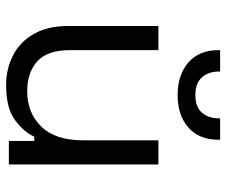

<svg xmlns="http://www.w3.org/2000/svg" viewBox="-76 -655 740 628"><g transform="rotate(90 294.0 -341.0)"><path d="M65 -193V-489H144V-199Q144 -126 180.5 -93Q217 -60 279 -60Q349 -60 394 -106Q439 -152 439 -243V-489H518V0H441V-83H427Q411 -48 372 -19.5Q333 9 258 9Q205 9 160.5 -14Q116 -37 90.5 -82.5Q65 -128 65 -193ZM144 -685V-691H214V-686Q214 -653 233 -631.5Q252 -610 291 -610Q330 -610 348.5 -631.5Q367 -653 367 -686V-691H437V-685Q437 -622 397 -587Q357 -552 291 -552Q225 -552 184.5 -587Q144 -622 144 -685Z"/></g></svg>

Font: Space Grotesk Frontify
Style: Regular
Weight: 400
Designer: Florian Karsten
Version: Version 2.000